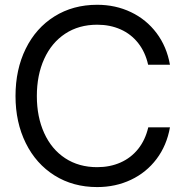

<svg xmlns="http://www.w3.org/2000/svg" viewBox="-20 -759 762 791"><path d="M43.9 -363.3Q43.9 -472.7 85.9 -558.1Q127.9 -643.6 204.3 -691.4Q280.8 -739.3 380.4 -739.3Q456.1 -739.3 519.5 -709Q583 -678.7 625 -622.8Q667 -566.9 680.2 -492.2H590.3Q578.6 -544.4 549.3 -581.5Q520 -618.7 476.8 -637.9Q433.6 -657.2 380.4 -657.2Q304.7 -657.2 248.5 -620.1Q192.4 -583 162.1 -516.4Q131.8 -449.7 131.8 -363.3Q131.8 -277.3 162.1 -210.7Q192.4 -144 248.5 -107.2Q304.7 -70.3 380.4 -70.3Q433.1 -70.3 476.3 -89.4Q519.5 -108.4 549.1 -145.3Q578.6 -182.1 590.8 -234.4H680.2Q667 -159.7 625 -104Q583 -48.3 519.5 -18.3Q456.1 11.7 380.4 11.7Q281.2 11.7 204.8 -36.1Q128.4 -84 86.2 -169.4Q43.9 -254.9 43.9 -363.3Z"/></svg>

Font: Intratopia Thin
Style: Regular
Weight: 100
Designer: Rasmus Andersson
Foundry: rsms
Version: Version 3.000;Glyphs 3.2.3 (3260)